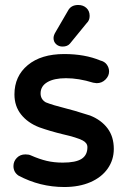

<svg xmlns="http://www.w3.org/2000/svg" viewBox="-20 -733 509 771"><path d="M195 -580Q195 -591 203 -604L253 -690Q265 -713 294 -713Q314 -713 327 -701Q340 -689 340 -669Q340 -651 328 -640L261 -558Q251 -546 231 -546Q216 -546 205.5 -555.5Q195 -565 195 -580ZM82 -113Q96 -113 104 -109Q138 -94 167.5 -87Q197 -80 232 -80Q284 -80 307.5 -95Q331 -110 331 -142Q331 -159 312 -169Q289 -181 232 -194Q182 -206 137 -222Q91 -240 64.5 -273.5Q38 -307 38 -354Q38 -427 91.5 -471.5Q145 -516 238 -516Q321 -516 383 -490Q400 -486 409 -473.5Q418 -461 418 -446Q418 -428 403.5 -413.5Q389 -399 368 -399L354 -401Q296 -419 245 -419Q197 -419 170 -403Q143 -387 143 -358Q143 -334 164 -322Q191 -311 247 -297Q279 -289 316 -277L342 -269Q387 -251 412 -217.5Q437 -184 437 -135Q437 -91 412.5 -56Q388 -21 343 -1.5Q298 18 238 18Q140 18 54 -28Q34 -42 34 -66Q34 -85 47.5 -99Q61 -113 82 -113Z"/></svg>

Font: 寒蝉全圆体 Bold
Style: Regular
Weight: 700
Designer: Warren2060
      Designed by Motoya company      

      [Varela Round]
      Joe Prince(Latin component); Avraham Cornf
Foundry: ChillType
Version: Version 3.200